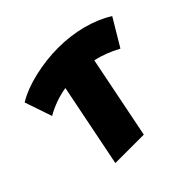

<svg xmlns="http://www.w3.org/2000/svg" viewBox="-165 -922 1127 1127"><g transform="rotate(-45 399.0 -358.0)"><path d="M697 -454Q617 -497 540 -514L437 0H201L305 -519Q214 -504 134 -458L76 -628Q145 -670 244 -693Q343 -716 442 -716Q544 -716 636.5 -691.5Q729 -667 798 -623Z"/></g></svg>

Font: Montserrat Alternates Black
Style: Italic
Weight: 900
Italic angle: -11.3°
Designer: Julieta Ulanovsky
Foundry: Julieta Ulanovsky
Version: Version 7.200